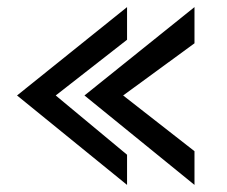

<svg xmlns="http://www.w3.org/2000/svg" viewBox="-20 -564 640 541"><path d="M28 -295 338 -43V-128L137 -295L338 -452V-544ZM218 -295 528 -43V-138L327 -295L528 -442V-544Z"/></svg>

Font: OSH Darker Grotesque Black
Style: Regular
Weight: 900
Designer: Gabriel Lam
Foundry: TypeRant
Version: Version 1.000;Glyphs 3.1.1 (3148)